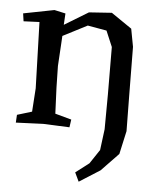

<svg xmlns="http://www.w3.org/2000/svg" viewBox="-54 -566 711 856"><g transform="rotate(5 301.5 -138.5)"><path d="M330 243 311 203 371 157 413 94 425 0 426 -155 425 -368 395 -439 310 -454 201 -398 199 -363 193 -263 195 -166 200 -50 273 -30 268 5 150 0 28 5 30 -30 96 -50 103 -155 94 -451 23 -448 18 -483 156 -510 206 -499 203 -448 310 -513 412 -520 504 -457 519 -377 521 -166 523 0 500 104 423 184Z"/></g></svg>

Font: Alike Angular
Style: Regular
Weight: 400
Designer: Sveta Sebyakina
Foundry: Cyreal (www.cyreal.org)
Version: Version 1.300; ttfautohint (v1.8.4.7-5d5b)